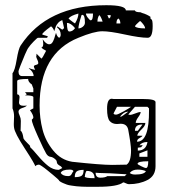

<svg xmlns="http://www.w3.org/2000/svg" viewBox="-20 -688 667 737"><path d="M207 6Q208 5 201 -1.5Q194 -8 183 -17Q172 -26 161 -35Q150 -44 141 -50Q132 -56 130 -56Q121 -56 115 -50Q115 -57 75.5 -117.5Q36 -178 34 -198Q33 -203 33 -212Q33 -218 33.5 -227.5Q34 -237 34 -241Q34 -258 28 -272V-407Q37 -417 44 -459Q51 -501 59 -513Q161 -668 388 -668Q463 -668 463 -648H498Q499 -641 519 -641L526 -638Q534 -636 543.5 -631.5Q553 -627 558 -623Q558 -622 558 -622L557 -620Q557 -616 561.5 -613.5Q566 -611 566 -588Q566 -543 547 -543Q517 -543 459.5 -555.5Q402 -568 373 -568Q341 -568 281 -543Q132 -483 132 -283Q132 -234 143.5 -190Q155 -146 184.5 -110Q214 -74 257 -67Q368 -55 410 -55Q415 -55 438.5 -55.5Q462 -56 466 -56Q483 -67 483 -111Q483 -132 472 -191Q467 -213 443 -213Q441 -213 436.5 -212.5Q432 -212 429 -212Q411 -212 401 -223.5Q391 -235 391 -271Q391 -309 409 -309Q413 -309 416 -308H528Q577 -308 577 -296V-50Q577 -13 546 3Q515 19 475 19Q470 19 463 15.5Q456 12 453 12Q432 29 355 29Q352 29 335.5 29Q319 29 314 29Q309 29 294.5 28.5Q280 28 273.5 27Q267 26 255 24.5Q243 23 236.5 20.5Q230 18 221.5 14.5Q213 11 207 6ZM306 -12 305 -11Q305 -4 343 -4Q343 -32 313 -32Q311 -32 308.5 -25Q306 -18 306 -12ZM347 -25Q347 -6 365 -6Q384 -6 392 -12H459L466 -19Q391 -24 361 -24Q360 -24 354 -24.5Q348 -25 347 -25ZM213 -24Q221 -12 242 -12Q251 -12 255 -20Q259 -28 262 -31Q260 -37 247 -37Q218 -37 213 -24ZM301 -36Q282 -36 274.5 -30Q267 -24 267 -8Q286 -8 293.5 -13.5Q301 -19 301 -36ZM478 -24Q485 -18 499 -18Q534 -18 540 -31Q527 -37 508 -37Q488 -37 478 -24ZM95 -124Q104 -116 125 -91Q146 -66 165 -51Q184 -36 205 -36Q207 -36 219 -43Q218 -44 216 -47L213 -50Q199 -57 198.5 -64Q198 -71 195 -74Q184 -85 174 -86Q164 -87 157 -99Q149 -112 125.5 -164.5Q102 -217 102 -228Q102 -229 105 -231.5Q108 -234 108 -237Q108 -247 95 -265L108 -272V-315Q108 -322 76 -322L83 -326L76 -334H108V-348L102 -364Q88 -373 88 -385Q46 -385 46 -377V-326Q55 -325 55 -315Q55 -312 54 -305Q53 -298 53 -295Q53 -282 70 -282Q78 -282 83 -283Q80 -278 65.5 -273.5Q51 -269 51 -259Q51 -254 55.5 -244Q60 -234 60 -224Q60 -216 59.5 -201.5Q59 -187 59 -186Q63 -184 65.5 -177Q68 -170 69 -163Q70 -156 71 -155Q73 -151 84.5 -139.5Q96 -128 96 -127ZM508 -59Q508 -57 522 -50Q536 -43 540 -43Q549 -43 549 -69Q508 -69 508 -59ZM515 -99V-86H546V-111ZM509 -121V-110Q541 -110 546 -143Q525 -143 515 -130L528 -131L522 -123ZM527 -167Q525 -163 515.5 -158Q506 -153 506 -144Q553 -144 552 -265Q552 -270 552 -272L546 -278H498L472 -248H475L478 -247Q486 -247 499 -252.5Q512 -258 520 -258Q520 -251 510.5 -238Q501 -225 501 -216H538Q538 -205 522.5 -190.5Q507 -176 507 -167ZM525 -210Q498 -210 498 -186H509L527 -210ZM469 -259Q456 -259 441 -241L444 -240Q447 -240 472 -259ZM416 -253Q416 -248 426 -248Q432 -248 454.5 -260.5Q477 -273 483 -278H429ZM51 -414Q51 -396 65 -396H109Q109 -412 90 -426H93L98 -424Q102 -423 107 -421.5Q112 -420 115 -420Q110 -429 110 -433Q110 -437 118.5 -439Q127 -441 127 -446Q127 -452 123 -459.5Q119 -467 119 -472L120 -476Q120 -481 120 -482L139 -463Q143 -465 157 -493Q143 -500 139 -506Q146 -507 146 -520Q146 -523 145.5 -526Q145 -529 145 -531Q145 -533 144 -535V-537Q157 -518 169 -518Q174 -518 177.5 -521Q181 -524 184 -530Q187 -536 188.5 -541Q190 -546 192 -553Q194 -560 195 -562Q199 -547 207 -543Q213 -546 213 -555Q213 -572 199 -583Q199 -584 199.5 -585Q200 -586 200 -587L219 -574L226 -580L219 -611Q209 -607 203 -600Q197 -593 194.5 -587Q192 -581 188 -568Q185 -580 176 -587Q142 -562 142 -556Q142 -555 153 -552Q164 -549 164 -548L162 -546Q161 -544 161 -543H126Q123 -543 109 -528.5Q95 -514 90 -506Q86 -502 76 -479Q66 -456 58 -435Q50 -414 51 -414ZM237 -600Q237 -567 246 -567Q259 -567 268 -580Q252 -600 237 -600ZM293 -630Q281 -592 281 -579Q290 -579 298 -585.5Q306 -592 306 -601Q306 -631 296 -631ZM498 -587Q504 -579 537 -579Q537 -586 528.5 -596.5Q520 -607 518 -607Q518 -608 513.5 -604Q509 -600 504 -595Q499 -590 498 -587ZM243 -617Q246 -614 251 -610Q256 -606 261 -602.5Q266 -599 268 -598Q281 -620 281 -636Q251 -628 243 -617ZM435 -617Q427 -614 427 -598H442Q442 -610 435 -617ZM361 -630Q354 -620 354 -605H374Q367 -626 361 -630ZM310 -636Q310 -629 317.5 -619.5Q325 -610 328 -610Q337 -610 337 -636ZM392 -630 398 -617Q405 -619 405 -630Z"/></svg>

Font: CabinSketch
Style: Regular
Weight: 400
Designer: Pablo Impallari
Foundry: Pablo Impallari. www.impallari.com Igino Marini. www.ikern.com
Version: Version 1.002